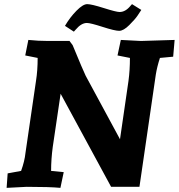

<svg xmlns="http://www.w3.org/2000/svg" viewBox="-20 -903 864 928"><path d="M213 -705H316L331 -685Q383 -559 394 -537L560 -230L601 -512Q608 -564 608 -623L548 -635L564 -710L661 -705L824 -710L817 -629L753 -623Q739 -580 733 -542L654 0H517L273 -450L235 -193Q227 -134 227 -77L288 -71L272 5Q221 0 109 0L12 5L17 -65L82 -77Q99 -124 103 -163L154 -512Q162 -562 162 -623L102 -635L117 -710Q165 -705 213 -705ZM400 -792Q373 -792 346 -760L337 -750L294 -778Q318 -819 349.5 -851Q381 -883 401.5 -883Q422 -883 482 -864Q542 -845 558 -845Q586 -845 610 -874L618 -883L663 -855Q656 -844 644.5 -827Q633 -810 605 -782Q577 -754 556 -754Q535 -754 476 -773Q417 -792 400 -792Z"/></svg>

Font: Andada SC
Style: Bold Italic
Weight: 700
Italic angle: -8.29999°
Designer: Carolina Giovagnoli
Foundry: Carolina Giovagnoli
Version: Version 1.003